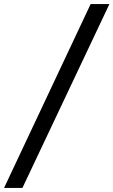

<svg xmlns="http://www.w3.org/2000/svg" viewBox="-57 -742 562 951"><path d="M54 189H-37L392 -722H485Z"/></svg>

Font: Economica
Style: Bold Italic
Weight: 700
Designer: Vicente Lamonaca
Foundry: Vicente Lamonaca
Version: Version 1.100